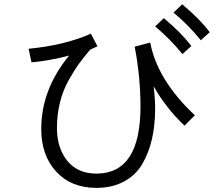

<svg xmlns="http://www.w3.org/2000/svg" viewBox="-20 -866 1040 907"><path d="M115.2 -635.7Q287.1 -652.3 409.2 -707L440.4 -647.5L405.3 -630.9Q374 -593.8 352.1 -563.5Q330.1 -533.2 303.7 -485.8Q277.3 -438.5 263.2 -381.8Q249 -325.2 249 -261.7Q249 -167 297.9 -106.4Q346.7 -45.9 435.5 -45.9Q643.6 -45.9 643.6 -362.3Q643.6 -503.9 616.2 -645.5L689.5 -665Q723.6 -487.3 900.4 -321.3L851.6 -272.5Q763.7 -355.5 706.1 -458L707 -445.3Q709 -432.6 710.9 -406.2Q712.9 -379.9 712.9 -345.7Q711.9 -269.5 697.3 -206.5Q682.6 -143.6 651.9 -90.8Q621.1 -38.1 565.4 -8.3Q509.8 21.5 434.6 21.5Q316.4 21.5 245.6 -55.2Q174.8 -131.8 174.8 -256.8Q174.8 -443.4 306.6 -603.5Q213.9 -579.1 128.9 -571.3ZM799.8 -806.6 840.8 -845.7Q925.8 -774.4 970.7 -713.9L928.7 -675.8Q872.1 -746.1 799.8 -806.6ZM712.9 -741.2 753.9 -780.3Q838.9 -709 883.8 -648.4L841.8 -610.4Q785.2 -680.7 712.9 -741.2Z"/></svg>

Font: Gothic A1
Style: Regular
Weight: 400
Designer: HanYang I&C Co.,Ltd.
Foundry: HanYang I&C Co.,Ltd.
Version: Version 2.50